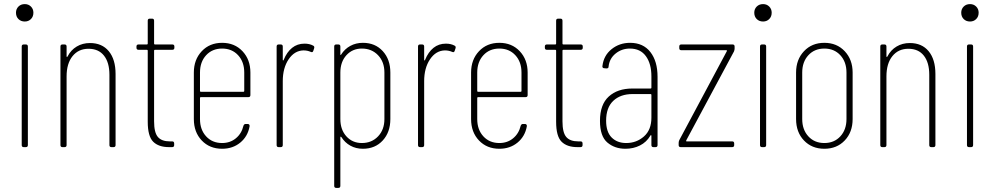

<svg xmlns="http://www.w3.org/2000/svg" viewBox="-20 -718 4854 937"><path d="M58 -656Q58 -674 70 -686Q82 -698 101 -698Q119 -698 131 -686Q143 -674 143 -656Q143 -637 131 -625Q119 -613 101 -613Q82 -613 70 -625Q58 -637 58 -656ZM86 -10V-491Q86 -501 96 -501H106Q116 -501 116 -491V-10Q116 0 106 0H96Q86 0 86 -10Z M544 -357V-10Q544 0 534 0H524Q514 0 514 -10V-353Q514 -413 487.5 -446.5Q461 -480 412 -480Q363 -480 334 -444Q305 -408 305 -345V-10Q305 0 295 0H285Q275 0 275 -10V-491Q275 -501 285 -501H295Q305 -501 305 -491V-443Q305 -440 307 -440Q309 -440 310 -443Q326 -474 354.5 -491Q383 -508 419 -508Q478 -508 511 -468Q544 -428 544 -357Z M821 -475H736Q732 -475 732 -471V-126Q732 -71 750.5 -49.5Q769 -28 809 -28H820Q830 -28 830 -18V-10Q830 0 820 0H805Q754 0 727.5 -26.5Q701 -53 701 -124V-471Q701 -475 697 -475H656Q646 -475 646 -485V-491Q646 -501 656 -501H697Q701 -501 701 -505V-617Q701 -627 711 -627H722Q732 -627 732 -617V-505Q732 -501 736 -501H821Q831 -501 831 -491V-485Q831 -475 821 -475Z M1192 -244H960Q956 -244 956 -240V-137Q956 -85 986 -52.5Q1016 -20 1064 -20Q1103 -20 1131 -43Q1159 -66 1168 -104Q1171 -113 1179 -113H1189Q1194 -113 1196.5 -109.5Q1199 -106 1198 -101Q1189 -52 1152.5 -22Q1116 8 1064 8Q1003 8 964.5 -32.5Q926 -73 926 -137V-364Q926 -427 964.5 -468Q1003 -509 1064 -509Q1125 -509 1163.5 -468Q1202 -427 1202 -364V-254Q1202 -244 1192 -244ZM956 -364V-274Q956 -270 960 -270H1168Q1172 -270 1172 -274V-364Q1172 -416 1142 -448.5Q1112 -481 1064 -481Q1016 -481 986 -448.5Q956 -416 956 -364Z M1509 -495Q1516 -491 1513 -482L1509 -470Q1506 -460 1496 -465Q1480 -472 1461 -472Q1417 -471 1388.5 -428.5Q1360 -386 1360 -322V-10Q1360 0 1350 0H1340Q1330 0 1330 -10V-491Q1330 -501 1340 -501H1350Q1360 -501 1360 -491V-426Q1360 -423 1362 -423Q1364 -423 1365 -427Q1380 -464 1405.5 -484.5Q1431 -505 1466 -505Q1491 -505 1509 -495Z M1885 -364V-137Q1885 -73 1848 -32.5Q1811 8 1751 8Q1717 8 1690 -7Q1663 -22 1646 -49Q1644 -51 1642.5 -51Q1641 -51 1641 -48V189Q1641 199 1631 199H1621Q1611 199 1611 189V-491Q1611 -501 1621 -501H1631Q1641 -501 1641 -491V-453Q1641 -450 1642.5 -449.5Q1644 -449 1645 -452Q1662 -479 1689.5 -494Q1717 -509 1751 -509Q1811 -509 1848 -468.5Q1885 -428 1885 -364ZM1746 -481Q1700 -481 1670.5 -448.5Q1641 -416 1641 -364V-137Q1641 -85 1670.5 -52.5Q1700 -20 1746 -20Q1794 -20 1825 -52.5Q1856 -85 1856 -137V-364Q1856 -416 1825 -448.5Q1794 -481 1746 -481Z M2199 -495Q2206 -491 2203 -482L2199 -470Q2196 -460 2186 -465Q2170 -472 2151 -472Q2107 -471 2078.5 -428.5Q2050 -386 2050 -322V-10Q2050 0 2040 0H2030Q2020 0 2020 -10V-491Q2020 -501 2030 -501H2040Q2050 -501 2050 -491V-426Q2050 -423 2052 -423Q2054 -423 2055 -427Q2070 -464 2095.5 -484.5Q2121 -505 2156 -505Q2181 -505 2199 -495Z M2545 -244H2313Q2309 -244 2309 -240V-137Q2309 -85 2339 -52.5Q2369 -20 2417 -20Q2456 -20 2484 -43Q2512 -66 2521 -104Q2524 -113 2532 -113H2542Q2547 -113 2549.5 -109.5Q2552 -106 2551 -101Q2542 -52 2505.5 -22Q2469 8 2417 8Q2356 8 2317.5 -32.5Q2279 -73 2279 -137V-364Q2279 -427 2317.5 -468Q2356 -509 2417 -509Q2478 -509 2516.5 -468Q2555 -427 2555 -364V-254Q2555 -244 2545 -244ZM2309 -364V-274Q2309 -270 2313 -270H2521Q2525 -270 2525 -274V-364Q2525 -416 2495 -448.5Q2465 -481 2417 -481Q2369 -481 2339 -448.5Q2309 -416 2309 -364Z M2814 -475H2729Q2725 -475 2725 -471V-126Q2725 -71 2743.5 -49.5Q2762 -28 2802 -28H2813Q2823 -28 2823 -18V-10Q2823 0 2813 0H2798Q2747 0 2720.5 -26.5Q2694 -53 2694 -124V-471Q2694 -475 2690 -475H2649Q2639 -475 2639 -485V-491Q2639 -501 2649 -501H2690Q2694 -501 2694 -505V-617Q2694 -627 2704 -627H2715Q2725 -627 2725 -617V-505Q2725 -501 2729 -501H2814Q2824 -501 2824 -491V-485Q2824 -475 2814 -475Z M3189 -343V-10Q3189 0 3179 0H3169Q3159 0 3159 -10V-55Q3159 -58 3157 -58.5Q3155 -59 3154 -56Q3135 -24 3103 -8Q3071 8 3032 8Q2980 8 2944 -22.5Q2908 -53 2908 -128Q2908 -208 2951 -247Q2994 -286 3066 -286H3155Q3159 -286 3159 -290V-345Q3159 -407 3132 -444Q3105 -481 3054 -481Q3014 -481 2984 -456.5Q2954 -432 2950 -393Q2950 -384 2940 -384L2929 -385Q2924 -385 2921.5 -388Q2919 -391 2920 -396Q2926 -447 2964.5 -478Q3003 -509 3055 -509Q3119 -509 3154 -464Q3189 -419 3189 -343ZM3159 -144V-255Q3159 -259 3155 -259H3067Q3008 -259 2973 -226Q2938 -193 2938 -129Q2938 -74 2965 -47Q2992 -20 3036 -20Q3086 -20 3122.5 -52Q3159 -84 3159 -144Z M3292 -10V-21Q3292 -27 3295 -34L3527 -468Q3529 -473 3525 -473H3305Q3295 -473 3295 -483V-491Q3295 -501 3305 -501H3555Q3565 -501 3565 -491V-480Q3565 -475 3562 -467L3329 -33Q3327 -28 3331 -28H3553Q3563 -28 3563 -18V-10Q3563 0 3553 0H3302Q3292 0 3292 -10Z M3661 -656Q3661 -674 3673 -686Q3685 -698 3704 -698Q3722 -698 3734 -686Q3746 -674 3746 -656Q3746 -637 3734 -625Q3722 -613 3704 -613Q3685 -613 3673 -625Q3661 -637 3661 -656ZM3689 -10V-491Q3689 -501 3699 -501H3709Q3719 -501 3719 -491V-10Q3719 0 3709 0H3699Q3689 0 3689 -10Z M3865 -137V-364Q3865 -427 3903.5 -468Q3942 -509 4003 -509Q4064 -509 4102.5 -468Q4141 -427 4141 -364V-137Q4141 -73 4102.5 -32.5Q4064 8 4003 8Q3942 8 3903.5 -32.5Q3865 -73 3865 -137ZM4111 -137V-364Q4111 -416 4081 -448.5Q4051 -481 4003 -481Q3955 -481 3925 -448.5Q3895 -416 3895 -364V-137Q3895 -85 3925 -52.5Q3955 -20 4003 -20Q4051 -20 4081 -52.5Q4111 -85 4111 -137Z M4545 -357V-10Q4545 0 4535 0H4525Q4515 0 4515 -10V-353Q4515 -413 4488.5 -446.5Q4462 -480 4413 -480Q4364 -480 4335 -444Q4306 -408 4306 -345V-10Q4306 0 4296 0H4286Q4276 0 4276 -10V-491Q4276 -501 4286 -501H4296Q4306 -501 4306 -491V-443Q4306 -440 4308 -440Q4310 -440 4311 -443Q4327 -474 4355.5 -491Q4384 -508 4420 -508Q4479 -508 4512 -468Q4545 -428 4545 -357Z M4671 -656Q4671 -674 4683 -686Q4695 -698 4714 -698Q4732 -698 4744 -686Q4756 -674 4756 -656Q4756 -637 4744 -625Q4732 -613 4714 -613Q4695 -613 4683 -625Q4671 -637 4671 -656ZM4699 -10V-491Q4699 -501 4709 -501H4719Q4729 -501 4729 -491V-10Q4729 0 4719 0H4709Q4699 0 4699 -10Z"/></svg>

Font: Barlow Condensed Thin
Style: Regular
Weight: 250
Width: 3
Designer: Jeremy Tribby
Foundry: Tribby Type
Version: Version 1.408